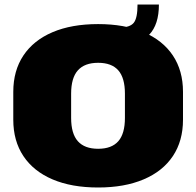

<svg xmlns="http://www.w3.org/2000/svg" viewBox="-20 -820 871 853"><path d="M416 13Q298 13 213.5 -23Q129 -59 84 -126.5Q39 -194 39 -288V-412Q39 -506 84 -573.5Q129 -641 213.5 -677Q298 -713 416 -713Q533 -713 618 -677Q703 -641 748 -573.5Q793 -506 793 -412V-288Q793 -194 748 -126.5Q703 -59 618 -23Q533 13 416 13ZM416 -159Q476 -159 505.5 -192.5Q535 -226 535 -296V-404Q535 -474 505.5 -507.5Q476 -541 416 -541Q356 -541 326 -507.5Q296 -474 296 -404V-296Q296 -226 326 -192.5Q356 -159 416 -159ZM513 -698Q557 -698 574 -718.5Q591 -739 591 -800H686Q686 -621 513 -621Z"/></svg>

Font: Pathway Extreme 28pt Black
Style: Regular
Weight: 900
Designer: Eduardo Rodriguez Tunni
Foundry: Eduardo Rodriguez Tunni
Version: Version 1.001;gftools[0.9.26]